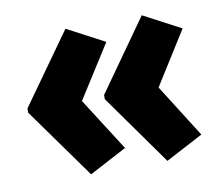

<svg xmlns="http://www.w3.org/2000/svg" viewBox="-60 -835 716 622"><g transform="rotate(-10 298.0 -524.5)"><path d="M26 -531 192 -764 315 -699 204 -524 315 -350 192 -285 26 -517ZM278 -531 443 -764 566 -699 456 -524 566 -350 443 -285 278 -517Z"/></g></svg>

Font: Noto Sans Khmer UI Condensed Black
Style: Regular
Weight: 900
Width: 3
Designer: Danh Hong and the Monotype Design Team
Foundry: Monotype Imaging Inc.
Version: Version 2.002; ttfautohint (v1.8.4.7-5d5b)